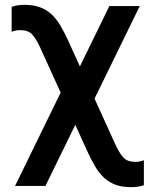

<svg xmlns="http://www.w3.org/2000/svg" viewBox="-20 -565 640 790"><path d="M340 59Q356 94 372.5 121.5Q389 149 409.5 167.5Q430 186 456.5 195.5Q483 205 518 205Q532 205 545 203.5Q558 202 572 197V94Q564 98 554.5 99.5Q545 101 536 101Q504 101 487.5 83Q471 65 455 30L260 -399Q244 -434 227.5 -461.5Q211 -489 190.5 -507.5Q170 -526 143.5 -535.5Q117 -545 82 -545Q68 -545 55 -543.5Q42 -542 28 -537V-434Q36 -438 45.5 -439.5Q55 -441 64 -441Q96 -441 112.5 -423Q129 -405 145 -370ZM42 200H167L355 -185H230ZM242 -155H367L555 -540H430Z"/></svg>

Font: CommitMonoV143 ExtLt
Style: Regular
Weight: 200
Monospace: yes
Designer: Eigil Nikolajsen
Foundry: Eigil Nikolajsen
Version: Version 1.143